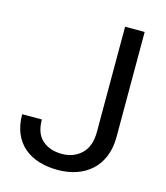

<svg xmlns="http://www.w3.org/2000/svg" viewBox="-108 -795 769 888"><g transform="rotate(15 276.0 -350.5)"><path d="M380.9 -207.5C380.9 -161.1 368.7 -126.5 343.8 -102.5C318.8 -78.6 287.6 -66.9 250.5 -66.9C211.9 -66.9 180.7 -77.1 156.7 -98.1C132.3 -119.1 120.1 -151.9 120.1 -196.8H25.9C25.9 -57.1 119.6 9.8 250.5 9.8C380.9 9.8 474.6 -67.4 474.6 -207.5V-710.9H380.9Z"/></g></svg>

Font: Vazirmatn
Style: Regular
Weight: 400
Designer: Saber Rastikerdar
Foundry: Saber Rastikerdar
Version: Version 33.003